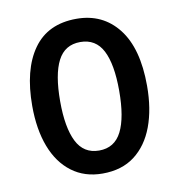

<svg xmlns="http://www.w3.org/2000/svg" viewBox="-68 -613 640 685"><g transform="rotate(-10 252.0 -270.0)"><path d="M460 -271Q460 -187 436.5 -124Q413 -61 366.5 -25.5Q320 10 250 10Q185 10 138.5 -25Q92 -60 68 -123Q44 -186 44 -271Q44 -402 96.5 -476Q149 -550 253 -550Q348 -550 404 -478.5Q460 -407 460 -271ZM145 -270Q145 -175 170.5 -124Q196 -73 252 -73Q308 -73 333.5 -123.5Q359 -174 359 -271Q359 -367 333.5 -416.5Q308 -466 252 -466Q196 -466 170.5 -416.5Q145 -367 145 -270Z"/></g></svg>

Font: Noto Sans Lao Condensed Medium
Style: Regular
Weight: 500
Width: 3
Designer: Monotype Design Team
Foundry: Monotype Imaging Inc.
Version: Version 2.003; ttfautohint (v1.8.4.7-5d5b)